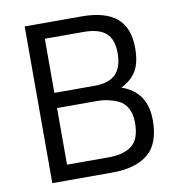

<svg xmlns="http://www.w3.org/2000/svg" viewBox="-79 -763 773 835"><g transform="rotate(-10 308.0 -346.0)"><path d="M85 -692H336Q439 -692 490.5 -649.5Q542 -607 542 -516Q542 -451 519.5 -414.5Q497 -378 453 -357Q563 -319 563 -194Q563 -90 508 -45Q453 0 349 0H85ZM341 -318H162V-68H346Q414 -68 449.5 -96.5Q485 -125 485 -197Q485 -235 470.5 -261Q456 -287 432 -298Q388 -318 341 -318ZM333 -624H162V-385H340Q404 -385 433.5 -415.5Q463 -446 463 -507.5Q463 -569 431.5 -596.5Q400 -624 333 -624Z"/></g></svg>

Font: Titillium Web[RUS by Daymarius]
Style: Regular
Weight: 400
Designer: Cyrillization by Daymarius
Foundry: Cyrillization by Daymarius
Version: Version 1.002 September 11, 2018